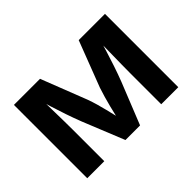

<svg xmlns="http://www.w3.org/2000/svg" viewBox="-102 -755 980 980"><g transform="rotate(-45 388.5 -264.5)"><path d="M60.1 0V-529.3H248.5L345.2 -281.2Q354 -256.8 361.6 -230.5Q369.1 -204.1 375.7 -177.5Q382.3 -150.9 388.2 -125.7Q394 -100.6 399.4 -78.1H378.9Q384.3 -100.1 389.9 -125Q395.5 -149.9 402.3 -176.8Q409.2 -203.6 416.7 -230Q424.3 -256.3 432.6 -281.2L527.8 -529.3H717.3V0H594.2V-225.6Q594.2 -255.9 594.7 -286.9Q595.2 -317.9 595.7 -349.1Q596.2 -380.4 596.7 -411.4Q597.2 -442.4 597.7 -472.7H612.3Q600.1 -430.7 587.4 -389.2Q574.7 -347.7 561 -307.1Q547.4 -266.6 531.7 -225.6L441.4 0H335.9L244.6 -225.6Q228.5 -267.1 214.6 -307.9Q200.7 -348.6 188 -389.6Q175.3 -430.7 163.1 -472.7H179.2Q179.7 -443.4 180.2 -412.6Q180.7 -381.8 181.4 -350.6Q182.1 -319.3 182.6 -287.8Q183.1 -256.3 183.1 -225.6V0Z"/></g></svg>

Font: Inter 24pt SemiBold
Style: Regular
Weight: 600
Designer: Rasmus Andersson
Foundry: rsms
Version: Version 4.001;git-66647c0bb